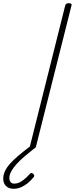

<svg xmlns="http://www.w3.org/2000/svg" viewBox="-99 -910 465 1193"><path d="M103 14Q93 14 89 10Q85 6 87 -1L306 -875Q308 -883 313 -886.5Q318 -890 329 -890Q339 -890 343.5 -886.5Q348 -883 345 -875L125 -1Q123 6 119 10Q115 14 103 14ZM-14 263Q-44 263 -61.5 246Q-79 229 -79 200Q-79 178 -68.5 154.5Q-58 131 -37 107.5Q-16 84 15 57.5Q46 31 90 -2L122 2V6Q84 36 54 61.5Q24 87 3 110.5Q-18 134 -29.5 155.5Q-41 177 -41 196Q-41 211 -33.5 221Q-26 231 -10 231Q12 231 35.5 216Q59 201 86 171Q90 166 95.5 165Q101 164 108 171Q114 177 114 182Q114 187 109 192Q91 214 71.5 229.5Q52 245 30.5 254Q9 263 -14 263Z"/></svg>

Font: Playwrite IS Thin
Style: Regular
Weight: 250
Designer: Veronika Burian, José Scaglione
Foundry: TypeTogether
Version: Version 1.002